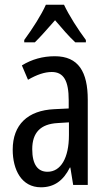

<svg xmlns="http://www.w3.org/2000/svg" viewBox="-20 -837 456 816"><path d="M252 -817H175C156 -774 119 -716 83 -667V-657H128C152 -680 183 -716 214 -751C244 -716 272 -683 300 -657H345V-667C312 -711 273 -772 252 -817ZM213 -598C162 -598 115 -585 73 -559L99 -498C137 -520 170 -531 200 -531C251 -531 272 -493 272 -411V-376L211 -373C98 -368 34 -307 34 -201C34 -116 71 -41 154 -41C210 -41 249 -69 277 -125H279L291 -51H353V-413C353 -531 314 -598 213 -598ZM225 -314 273 -317V-263C273 -165 238 -107 182 -107C141 -107 117 -137 117 -203C117 -273 152 -310 225 -314Z"/></svg>

Font: Noto Sans Tamil UI ExtraCondensed
Style: Regular
Weight: 400
Width: 2
Designer: Jelle Bosma - Monotype Design Team
Foundry: Monotype Imaging Inc.
Version: Version 2.004